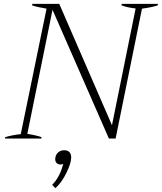

<svg xmlns="http://www.w3.org/2000/svg" viewBox="-20 -720 841 998"><path d="M7 -7Q43 -18 88 -23L222 -675Q173 -683 147 -692L148 -700H288L562 -69L685 -676Q640 -681 612 -692V-700H801L800 -692Q770 -682 718 -675L581 0H546L253 -669L122 -24Q169 -17 196 -7L195 0H6ZM251 241Q269 223 283 198Q297 173 304 147L309 132Q302 135 293 135Q282 135 274.5 127.5Q267 120 267 107Q267 101 268 98Q272 80 284.5 70.5Q297 61 313 61Q350 61 350 99Q350 128 325 179Q300 230 268 258Z"/></svg>

Font: Trirong ExtraLight
Style: Italic
Weight: 275
Italic angle: -12°
Designer: Katatrad Team
Foundry: CadsonDemak
Version: Version 1.003